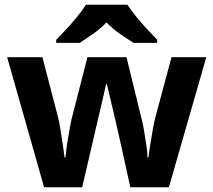

<svg xmlns="http://www.w3.org/2000/svg" viewBox="-20 -786 896 806"><path d="M485 -191Q481 -208 473.5 -241.5Q466 -275 457 -313.5Q448 -352 440 -384.5Q432 -417 429 -432H425Q422 -417 414.5 -384.5Q407 -352 398 -313.5Q389 -275 381 -241Q373 -207 369 -189L325 0H165L10 -546H158L221 -304Q228 -279 233.5 -244Q239 -209 244 -176.5Q249 -144 251 -125H255Q256 -139 259 -162.5Q262 -186 266.5 -211Q271 -236 274.5 -256.5Q278 -277 280 -284L347 -546H511L575 -284Q579 -270 584.5 -239Q590 -208 594.5 -176Q599 -144 599 -125H603Q605 -142 610 -174.5Q615 -207 621.5 -243Q628 -279 635 -304L700 -546H846L689 0H527ZM515 -766Q529 -744 551.5 -716.5Q574 -689 598 -663Q622 -637 640 -619V-606H541Q515 -622 484 -643.5Q453 -665 427 -692Q401 -665 371 -644Q341 -623 315 -606H216V-619Q235 -638 258.5 -663.5Q282 -689 304.5 -716.5Q327 -744 341 -766Z"/></svg>

Font: Noto Sans Gujarati
Style: Regular
Weight: 400
Designer: Jelle Bosma - Monotype Design Team, Universal Thirst
Foundry: Monotype Imaging Inc.
Version: Version 2.102